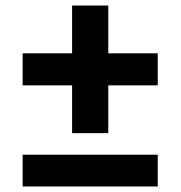

<svg xmlns="http://www.w3.org/2000/svg" viewBox="-20 -675 654 695"><path d="M551 0H62V-115H551ZM241 -655H372V-193H241ZM62 -366V-482H551V-366Z"/></svg>

Font: Intel One Mono Light
Style: Regular
Weight: 300
Monospace: yes
Designer: Fred Shallcrass
Foundry: Frere-Jones Type LLC
Version: Version 1.004